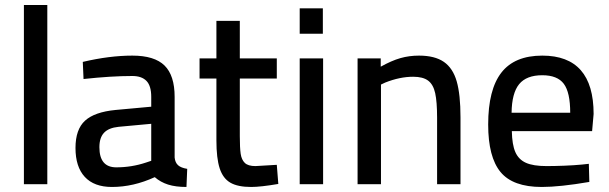

<svg xmlns="http://www.w3.org/2000/svg" viewBox="-20 -732 2421 763"><path d="M75 -712H168V0H75Z M280 -144Q280 -218 318 -252.5Q356 -287 439 -295L581 -308V-347Q581 -391 562 -410.5Q543 -430 506 -430Q422 -430 312 -418L309 -486Q415 -511 506 -511Q594 -511 634 -471.5Q674 -432 674 -347V-106Q676 -86 687.5 -75.5Q699 -65 724 -61L721 11Q678 11 648 1.5Q618 -8 595 -28Q510 11 425 11Q354 11 317 -29Q280 -69 280 -144ZM560 -86 581 -93V-240L451 -228Q412 -224 393.5 -204.5Q375 -185 375 -147Q375 -67 442 -67Q503 -67 560 -86Z M840 -174V-420H773V-500H840V-649H933V-500H1080V-420H933V-191Q933 -144 936.5 -120.5Q940 -97 953 -84.5Q966 -72 995 -72L1080 -77L1086 -1Q1016 11 978 11Q925 11 895.5 -6Q866 -23 853 -63Q840 -103 840 -174Z M1171 0ZM1171 -500H1264V0H1171ZM1171 -699H1263V-598H1171Z M1401 -500H1493V-467Q1536 -491 1571 -501Q1606 -511 1645 -511Q1708 -511 1744 -486Q1780 -461 1795 -408.5Q1810 -356 1810 -266V0H1717V-264Q1717 -327 1709.5 -361.5Q1702 -396 1681.5 -411.5Q1661 -427 1622 -427Q1569 -427 1511 -404L1494 -396V0H1401Z M1920 -237Q1920 -376 1972.5 -443.5Q2025 -511 2135 -511Q2339 -511 2339 -279L2333 -211H2014Q2015 -157 2028 -127.5Q2041 -98 2070 -85Q2099 -72 2152 -72Q2183 -72 2222 -73.5Q2261 -75 2292 -78L2320 -81L2322 -9Q2205 11 2133 11Q2018 11 1969 -48.5Q1920 -108 1920 -237ZM2246 -284Q2246 -365 2220.5 -399Q2195 -433 2135 -433Q2072 -433 2043 -397.5Q2014 -362 2013 -284Z"/></svg>

Font: Cairo SemiBold
Style: Regular
Weight: 600
Designer: Mohamed Gaber, the designers of Titillium
Foundry: Kief Type Foundry
Version: Version 2.009; ttfautohint (v1.5.33-1714) -l 8 -r 50 -G 200 